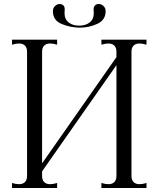

<svg xmlns="http://www.w3.org/2000/svg" viewBox="-20 -938 791 958"><path d="M244 -882Q244 -898 254.5 -908Q265 -918 278 -918Q283 -918 289 -916Q303 -910 303 -892L302 -873Q302 -842 322.5 -826Q343 -810 375 -810Q407 -810 427.5 -826Q448 -842 448 -873L447 -891Q447 -909 461 -916Q467 -918 472 -918Q486 -918 496.5 -908Q507 -898 507 -882Q507 -838 465.5 -819Q424 -800 379 -800Q333 -800 288.5 -818Q244 -836 244 -882ZM676 -721Q657 -721 646.5 -710.5Q636 -700 636 -680V-60Q636 -40 646.5 -29.5Q657 -19 676 -19Q692 -19 711 -25V0H486V-25Q506 -19 521 -19Q540 -19 550.5 -29.5Q561 -40 561 -60V-613L190 -83V-60Q190 -40 200.5 -29.5Q211 -19 230 -19Q246 -19 265 -25V0H40V-25Q59 -19 75 -19Q94 -19 104.5 -29.5Q115 -40 115 -60V-680Q115 -700 104.5 -710.5Q94 -721 75 -721Q59 -721 40 -715V-740H265V-715Q246 -721 230 -721Q211 -721 200.5 -710.5Q190 -700 190 -680V-123L561 -653V-680Q561 -700 550.5 -710.5Q540 -721 521 -721Q506 -721 486 -715V-740H711V-715Q691 -721 676 -721Z"/></svg>

Font: Viaoda Libre
Style: Regular
Weight: 400
Designer: Gydient
Version: Version 2.000